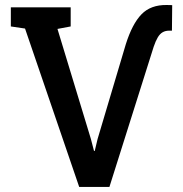

<svg xmlns="http://www.w3.org/2000/svg" viewBox="-20 -740 724 760"><path d="M293.5 0 79.1 -627 22.9 -635.3V-710.9H259.8V-635.3L207.5 -625.5L339.8 -189.9L352.1 -142.6H355L366.2 -189.5L478 -564.9Q503.4 -645.5 540 -683.3Q576.7 -721.2 640.1 -720.2L661.6 -719.7L660.6 -618.7H650.4Q634.8 -618.7 623.8 -612.3Q612.8 -606 604.5 -592Q596.2 -578.1 588.4 -555.2L413.1 0Z"/></svg>

Font: Roboto Slab LO Medium
Style: Regular
Weight: 500
Designer: Google
Version: Version 2.000